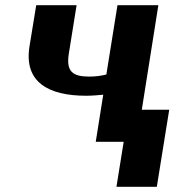

<svg xmlns="http://www.w3.org/2000/svg" viewBox="-20 -548 674 742"><path d="M94 -369C72 -232 165 -178 313 -178C336 -178 357 -180 379 -182L350 0H458L430 174H586L634 -124H528L592 -528H434L391 -260C370 -255 350 -252 325 -252C260 -252 235 -272 246 -341L276 -528H120Z"/></svg>

Font: Aerodynamic
Style: BdObl
Weight: 500
Designer: Google
Version: Version 2.000980; 2014